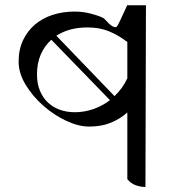

<svg xmlns="http://www.w3.org/2000/svg" viewBox="-20 -735 720 763"><path d="M558 8Q538 8 519 1Q500 -6 486 -23V-288Q458 -263 421 -247.5Q384 -232 334 -232Q292 -232 243 -255Q194 -278 152 -315Q110 -352 82 -398Q54 -444 54 -490Q54 -538 71.5 -575Q89 -612 119 -637.5Q149 -663 189.5 -676Q230 -689 276 -689Q310 -689 340 -681Q389 -668 396 -659Q431 -619 444 -629Q448 -631 486 -715L484 -714H560ZM277 -289Q315 -289 351 -301.5Q387 -314 417 -337L184 -577Q157 -553 142 -518.5Q127 -484 127 -439Q127 -403 138.5 -375Q150 -347 170 -328Q190 -309 217.5 -299Q245 -289 277 -289ZM486 -568Q451 -595 413.5 -610.5Q376 -626 327 -626Q255 -626 204 -593L435 -353Q451 -368 464 -386Q477 -404 486 -424Z"/></svg>

Font: kannada25
Style: Book
Weight: 400
Designer: Jelle Bosma - Monotype Design Team
Foundry: Monotype Imaging Inc.
Version: Version 2.003